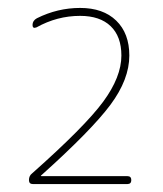

<svg xmlns="http://www.w3.org/2000/svg" viewBox="-20 -756 410 484"><path d="M63 -292Q53 -292 53 -302Q53 -313 61 -319Q194 -437 240 -499.5Q286 -562 286 -616Q286 -664 259 -690Q232 -716 182 -716Q124 -716 72 -687Q62 -683 62 -693Q62 -704 73 -710Q125 -736 182 -736Q240 -736 273 -704Q306 -672 306 -616Q306 -556 258.5 -492Q211 -428 84 -314Q83 -314 83 -313L84 -312H301Q311 -312 311 -302Q311 -292 301 -292Z"/></svg>

Font: Rounded Mplus 1c Thin
Style: Regular
Weight: 250
Version: Version 1.059.20150529